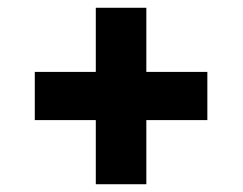

<svg xmlns="http://www.w3.org/2000/svg" viewBox="-20 -627 624 494"><path d="M226.5 -153V-318H69.5V-442H226.5V-607H356.5V-442H513.5V-318H356.5V-153Z"/></svg>

Font: Encode Sans Expanded
Style: Bold
Weight: 700
Width: 7
Designer: Multiple Designers
Foundry: Impallari Type
Version: Version 3.000; ttfautohint (v1.8.3) -l 8 -r 50 -G 200 -x 14 